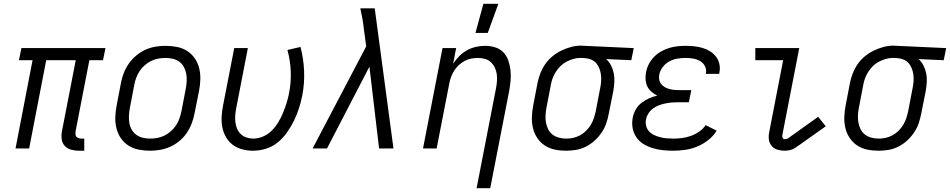

<svg xmlns="http://www.w3.org/2000/svg" viewBox="-20 -784 5017 1014"><path d="M425 12H396Q375 12 355.5 6.5Q336 1 322.5 -13Q309 -27 306 -47.5Q303 -68 307 -90L380 -466H224L134 0H62L152 -466H80L93 -530H537L524 -466H452L379 -90Q378 -82 378.5 -74.5Q379 -67 383.5 -62Q388 -57 395 -54.5Q402 -52 409 -52H425Z M772 12Q741 12 711.5 6Q682 0 658 -15.5Q634 -31 618 -54.5Q602 -78 595 -106.5Q588 -135 589 -165.5Q590 -196 596 -227L619 -347Q624 -373 634 -399Q644 -425 660.5 -448.5Q677 -472 700 -491Q723 -510 748.5 -521.5Q774 -533 801 -537.5Q828 -542 854 -542Q885 -542 915 -536Q945 -530 969 -514.5Q993 -499 1009 -475.5Q1025 -452 1032 -423.5Q1039 -395 1038 -364.5Q1037 -334 1031 -303L1007 -183Q1002 -157 992 -131Q982 -105 966 -81.5Q950 -58 927 -39Q904 -20 878 -8.5Q852 3 825 7.5Q798 12 772 12ZM773 -52Q792 -52 811 -55.5Q830 -59 848.5 -68Q867 -77 882.5 -91Q898 -105 909.5 -122Q921 -139 927.5 -158Q934 -177 938 -195L961 -315Q965 -336 966 -356Q967 -376 963.5 -395Q960 -414 951 -430.5Q942 -447 927 -458Q912 -469 893 -473.5Q874 -478 854 -478Q835 -478 815.5 -474.5Q796 -471 778 -462Q760 -453 744 -439Q728 -425 717 -408Q706 -391 699 -372Q692 -353 689 -335L666 -215Q662 -194 661 -174Q660 -154 663 -135Q666 -116 675.5 -99.5Q685 -83 700 -72Q715 -61 734 -56.5Q753 -52 773 -52Z M1316 12Q1287 12 1259 4.5Q1231 -3 1209.5 -19Q1188 -35 1174 -59Q1160 -83 1154.5 -110.5Q1149 -138 1150.5 -167.5Q1152 -197 1158 -227L1217 -530H1289L1228 -215Q1224 -196 1222.5 -177Q1221 -158 1223 -139.5Q1225 -121 1232 -104.5Q1239 -88 1251.5 -76Q1264 -64 1281.5 -58Q1299 -52 1318 -52Q1343 -52 1369 -63Q1395 -74 1415 -94Q1435 -114 1449.5 -138Q1464 -162 1474.5 -187.5Q1485 -213 1493 -238.5Q1501 -264 1506 -289Q1518 -349 1515.5 -407.5Q1513 -466 1498 -520L1567 -536Q1583 -476 1586 -410Q1589 -344 1576 -278Q1569 -244 1558.5 -211Q1548 -178 1532.5 -146.5Q1517 -115 1496 -85Q1475 -55 1447 -32Q1419 -9 1384.5 1.5Q1350 12 1316 12Z M1707 0H1631L1914 -539L1902 -628Q1899 -657 1894 -685Q1889 -713 1883 -740H1959L2058 0H1982L1931 -432Z M2497 210 2599 -315Q2603 -335 2604.5 -354.5Q2606 -374 2603.5 -392.5Q2601 -411 2593 -427.5Q2585 -444 2572 -456Q2559 -468 2541 -473Q2523 -478 2503 -478Q2486 -478 2468 -474.5Q2450 -471 2433.5 -462Q2417 -453 2403 -440Q2389 -427 2379 -411.5Q2369 -396 2362.5 -378.5Q2356 -361 2353 -344L2286 0H2214L2317 -530H2389L2373 -447Q2387 -469 2405.5 -487.5Q2424 -506 2446.5 -518.5Q2469 -531 2493.5 -536.5Q2518 -542 2542 -542Q2569 -542 2595 -534Q2621 -526 2638.5 -507.5Q2656 -489 2664.5 -464.5Q2673 -440 2676 -413Q2679 -386 2676.5 -358.5Q2674 -331 2669 -303L2569 210Z M2491 -610 2533 -764H2612L2556 -610Z M2970 12Q2939 12 2910 6Q2881 0 2857.5 -15.5Q2834 -31 2818 -54.5Q2802 -78 2795 -106.5Q2788 -135 2789 -165.5Q2790 -196 2796 -227L2819 -347Q2824 -372 2834 -397.5Q2844 -423 2860 -446Q2876 -469 2898 -487Q2920 -505 2945 -517Q2970 -529 2996 -536Q3022 -543 3048 -543Q3052 -543 3057 -542.5Q3062 -542 3067 -542L3327 -530L3314 -466L3181 -472Q3197 -458 3207 -438.5Q3217 -419 3221.5 -396.5Q3226 -374 3224.5 -350.5Q3223 -327 3219 -303L3195 -183Q3190 -157 3181.5 -132Q3173 -107 3157 -83.5Q3141 -60 3120 -41Q3099 -22 3074 -9.5Q3049 3 3022.5 7.5Q2996 12 2970 12ZM2971 -52Q2989 -52 3007.5 -56Q3026 -60 3043.5 -69.5Q3061 -79 3075.5 -93.5Q3090 -108 3100 -124.5Q3110 -141 3116 -159Q3122 -177 3126 -195L3149 -315Q3153 -333 3154.5 -351.5Q3156 -370 3154 -387.5Q3152 -405 3146 -421Q3140 -437 3129.5 -449.5Q3119 -462 3103 -469Q3087 -476 3069 -477L3055 -478H3043Q3025 -478 3007 -472.5Q2989 -467 2971.5 -458Q2954 -449 2940 -435Q2926 -421 2915.5 -404.5Q2905 -388 2898.5 -370.5Q2892 -353 2889 -335L2866 -215Q2862 -195 2861 -175Q2860 -155 2863.5 -136Q2867 -117 2875.5 -100.5Q2884 -84 2898.5 -73Q2913 -62 2932 -57Q2951 -52 2971 -52Z M3535 12Q3507 12 3479.5 9Q3452 6 3426 -2Q3400 -10 3377.5 -24Q3355 -38 3340.5 -59.5Q3326 -81 3321 -108Q3316 -135 3322 -164Q3326 -185 3337.5 -205.5Q3349 -226 3367.5 -240.5Q3386 -255 3407.5 -264.5Q3429 -274 3451 -279Q3435 -287 3420.5 -299.5Q3406 -312 3398.5 -328Q3391 -344 3389.5 -363.5Q3388 -383 3392 -403Q3396 -425 3407 -446Q3418 -467 3434 -483.5Q3450 -500 3471 -512Q3492 -524 3513.5 -530.5Q3535 -537 3557 -539.5Q3579 -542 3601 -542Q3624 -542 3647 -539.5Q3670 -537 3691.5 -530.5Q3713 -524 3731 -512.5Q3749 -501 3762 -484Q3775 -467 3779.5 -445Q3784 -423 3779 -399L3778 -394H3707L3708 -397Q3712 -417 3703 -434.5Q3694 -452 3677.5 -461.5Q3661 -471 3641.5 -474.5Q3622 -478 3601 -478Q3580 -478 3558 -474.5Q3536 -471 3516 -460.5Q3496 -450 3481 -431Q3466 -412 3462 -391Q3459 -377 3461.5 -363.5Q3464 -350 3472 -340Q3480 -330 3491.5 -323.5Q3503 -317 3516.5 -313.5Q3530 -310 3544 -309Q3558 -308 3572 -308H3631L3618 -244H3559Q3543 -244 3526.5 -242.5Q3510 -241 3493 -237.5Q3476 -234 3460 -228Q3444 -222 3429.5 -211.5Q3415 -201 3405 -185.5Q3395 -170 3392 -154Q3388 -136 3392.5 -119Q3397 -102 3408 -90Q3419 -78 3434 -71Q3449 -64 3466 -59.5Q3483 -55 3500.5 -53.5Q3518 -52 3536 -52Q3559 -52 3582 -55Q3605 -58 3628 -66Q3651 -74 3672 -88.5Q3693 -103 3707 -123L3765 -94Q3748 -66 3720 -44Q3692 -22 3661 -9.5Q3630 3 3598 7.5Q3566 12 3535 12Z M4124 12Q4104 12 4086 6.5Q4068 1 4056 -12.5Q4044 -26 4041 -45Q4038 -64 4042 -84L4116 -466H3969V-530H4201L4112 -72Q4110 -64 4113 -56.5Q4116 -49 4124 -49Q4128 -49 4133 -50Q4138 -51 4141 -53L4301 -167L4341 -117L4180 -3Q4168 5 4153 8.5Q4138 12 4124 12Z M4620 12Q4589 12 4560 6Q4531 0 4507.5 -15.5Q4484 -31 4468 -54.5Q4452 -78 4445 -106.5Q4438 -135 4439 -165.5Q4440 -196 4446 -227L4469 -347Q4474 -372 4484 -397.5Q4494 -423 4510 -446Q4526 -469 4548 -487Q4570 -505 4595 -517Q4620 -529 4646 -536Q4672 -543 4698 -543Q4702 -543 4707 -542.5Q4712 -542 4717 -542L4977 -530L4964 -466L4831 -472Q4847 -458 4857 -438.5Q4867 -419 4871.5 -396.5Q4876 -374 4874.5 -350.5Q4873 -327 4869 -303L4845 -183Q4840 -157 4831.5 -132Q4823 -107 4807 -83.5Q4791 -60 4770 -41Q4749 -22 4724 -9.5Q4699 3 4672.5 7.5Q4646 12 4620 12ZM4621 -52Q4639 -52 4657.5 -56Q4676 -60 4693.5 -69.5Q4711 -79 4725.5 -93.5Q4740 -108 4750 -124.5Q4760 -141 4766 -159Q4772 -177 4776 -195L4799 -315Q4803 -333 4804.5 -351.5Q4806 -370 4804 -387.5Q4802 -405 4796 -421Q4790 -437 4779.5 -449.5Q4769 -462 4753 -469Q4737 -476 4719 -477L4705 -478H4693Q4675 -478 4657 -472.5Q4639 -467 4621.5 -458Q4604 -449 4590 -435Q4576 -421 4565.5 -404.5Q4555 -388 4548.5 -370.5Q4542 -353 4539 -335L4516 -215Q4512 -195 4511 -175Q4510 -155 4513.5 -136Q4517 -117 4525.5 -100.5Q4534 -84 4548.5 -73Q4563 -62 4582 -57Q4601 -52 4621 -52Z"/></svg>

Font: Lode Term
Style: Italic
Weight: 400
Italic angle: -11°
Monospace: yes
Designer: Belleve Invis
Foundry: Belleve Invis
Version: Version 29.2.0